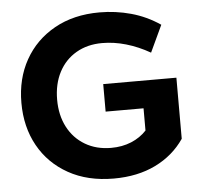

<svg xmlns="http://www.w3.org/2000/svg" viewBox="-50 -730 831 792"><g transform="rotate(-5 365.0 -334.0)"><path d="M390 10Q282 10 202.5 -34.5Q123 -79 80 -156.5Q37 -234 37 -334Q37 -434 80.5 -511.5Q124 -589 203.5 -633.5Q283 -678 390 -678Q457 -678 520.5 -660.5Q584 -643 640 -605L588 -494Q539 -522 489 -536.5Q439 -551 390 -551Q329 -551 282.5 -524Q236 -497 210.5 -448Q185 -399 185 -334Q185 -270 210.5 -221Q236 -172 282.5 -144.5Q329 -117 390 -117Q436 -117 473.5 -132.5Q511 -148 537 -176V-268H380V-382H683V-129Q638 -63 563.5 -26.5Q489 10 390 10Z"/></g></svg>

Font: Gantari
Style: Bold
Weight: 700
Designer: Anugrah Pasau
Foundry: Lafontype
Version: Version 1.000; ttfautohint (v1.6)